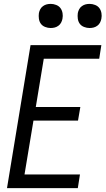

<svg xmlns="http://www.w3.org/2000/svg" viewBox="-20 -967 543 987"><path d="M16 0 137 -735H501L490 -665H205L164 -417H393L381 -347H152L106 -70H391L380 0ZM440 -823Q426 -823 412 -828.5Q398 -834 390 -845Q382 -856 380 -870.5Q378 -885 380 -900Q382 -910 387 -919.5Q392 -929 401 -935.5Q410 -942 420 -944.5Q430 -947 441 -947Q455 -947 469 -941.5Q483 -936 491 -925Q499 -914 501.5 -899.5Q504 -885 501 -870Q499 -860 494 -850.5Q489 -841 480 -834.5Q471 -828 461 -825.5Q451 -823 440 -823ZM240 -823Q226 -823 212 -828.5Q198 -834 190 -845Q182 -856 180 -870.5Q178 -885 180 -900Q182 -910 187 -919.5Q192 -929 201 -935.5Q210 -942 220 -944.5Q230 -947 241 -947Q255 -947 269 -941.5Q283 -936 291 -925Q299 -914 301.5 -899.5Q304 -885 301 -870Q299 -860 294 -850.5Q289 -841 280 -834.5Q271 -828 261 -825.5Q251 -823 240 -823Z"/></svg>

Font: Iosevka Term Curly
Style: Italic
Weight: 400
Italic angle: -9°
Designer: Belleve Invis
Foundry: Belleve Invis
Version: Version 32.3.0